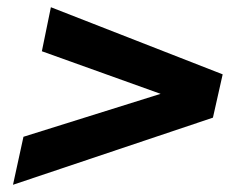

<svg xmlns="http://www.w3.org/2000/svg" viewBox="-20 -573 690 532"><path d="M45 -194 425 -313 96 -431 121 -553 597 -367 570 -247 16 -61Z"/></svg>

Font: Azeret Mono SemiBold
Style: Italic
Weight: 600
Italic angle: -12°
Designer: Martin Vácha
Foundry: Displaay
Version: Version 1.000; Glyphs 3.0.3, build 3074